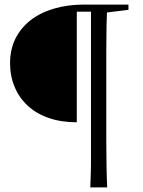

<svg xmlns="http://www.w3.org/2000/svg" viewBox="-20 -690 626 840"><path d="M316 -155V-639H412V-670H349Q275 -670 215 -652Q155 -634 113 -601Q70 -567 47 -520Q24 -472 24 -414Q24 -357 44 -310Q63 -263 101 -228Q138 -193 193 -174Q247 -155 316 -155ZM375 130H449Q447 87 446 34Q445 -19 445 -75V-183V-360V-467Q445 -522 446 -575Q447 -627 449 -670H378V-183V-74Q378 -18 378 34Q377 87 375 130ZM403 -632H420L542 -647V-670H403Z"/></svg>

Font: Source Serif 4 48pt
Style: Regular
Weight: 400
Designer: Frank Grie√ühammer
Foundry: Adobe Systems Incorporated
Version: Version 4.004;hotconv 1.0.116;makeotfexe 2.5.65601